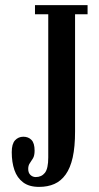

<svg xmlns="http://www.w3.org/2000/svg" viewBox="-20 -720 388 752"><path d="M133 12Q94 12 70.5 -5.8Q47 -23.5 36.5 -54Q26 -84.5 26 -124Q26 -156.5 39 -170.5Q52 -184.5 71.5 -184.5Q91 -184.5 103.2 -172Q115.5 -159.5 115.5 -130Q115.5 -110.5 109.2 -100Q103 -89.5 96.8 -80.8Q90.5 -72 90.5 -58.5Q90.5 -43 99.2 -34.8Q108 -26.5 120 -26.5Q142.5 -26.5 155.8 -43Q169 -59.5 169 -103.5V-664H117V-700H323V-664H274V-205Q274 -145 264.8 -103.5Q255.5 -62 237.2 -36.5Q219 -11 193 0.5Q167 12 133 12Z"/></svg>

Font: Imbue Thin 10pt SemiBold
Style: Regular
Weight: 600
Version: Version 1.102